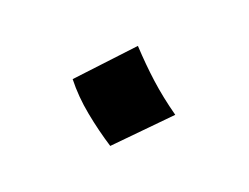

<svg xmlns="http://www.w3.org/2000/svg" viewBox="-48 -485 484 373"><g transform="rotate(20 193.5 -298.5)"><path d="M201 -198Q170 -218 140 -242.5Q110 -267 88 -295L185 -399Q212 -370 238.5 -346Q265 -322 299 -298Z"/></g></svg>

Font: Marhey Light
Style: Regular
Weight: 400
Version: Version 1.000